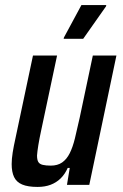

<svg xmlns="http://www.w3.org/2000/svg" viewBox="-20 -729 485 757"><path d="M128 8Q90 8 67.5 -1.5Q45 -11 35.5 -31Q26 -51 26 -82Q26 -102 30 -127.5Q34 -153 41 -184L110 -510H205L143 -218Q135 -181 131 -156Q127 -131 126 -116Q126 -99 131 -90.5Q136 -82 148.5 -79Q161 -76 180 -76Q207 -76 225 -88.5Q243 -101 255 -125Q267 -149 275.5 -184Q284 -219 294 -264L346 -510H439L332 0H244L255 -67H247Q236 -42 219 -25.5Q202 -9 179.5 -0.5Q157 8 128 8ZM231 -576 232 -581 301 -709H399L398 -704L308 -576Z"/></svg>

Font: Saira Condensed Medium
Style: Italic
Weight: 500
Width: 3
Italic angle: -12°
Designer: Hector Gatti with collaboration of the Omnibus-Type team
Foundry: Omnibus-Type
Version: Version 1.101